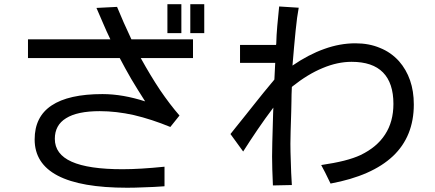

<svg xmlns="http://www.w3.org/2000/svg" viewBox="-20 -838 2040 901"><path d="M498 -653.3Q401.4 -653.3 111.3 -653.3Q111.3 -630.9 111.3 -565.4Q218.8 -565.4 542 -565.4Q566.4 -518.6 595.7 -467.8Q626 -417 661.1 -362.3Q609.4 -378.9 559.6 -387.7Q508.8 -396.5 460.9 -396.5Q301.8 -396.5 221.7 -342.8Q142.6 -290 142.6 -183.6Q142.6 -70.3 251 -13.7Q359.4 43 577.1 43Q612.3 43 656.2 41Q700.2 40 752 36.1Q752 5.9 752 -55.7Q694.3 -49.8 645.5 -46.9Q596.7 -43.9 554.7 -43.9Q395.5 -43.9 316.4 -79.1Q237.3 -114.3 237.3 -186.5Q237.3 -251 290 -283.2Q342.8 -316.4 448.2 -316.4Q525.4 -316.4 608.4 -297.9Q691.4 -278.3 779.3 -242.2Q793.9 -259.8 822.3 -295.9Q777.3 -347.7 731.4 -415Q686.5 -482.4 640.6 -565.4Q722.7 -565.4 885.7 -565.4Q885.7 -587.9 885.7 -653.3Q813.5 -653.3 596.7 -653.3Q578.1 -694.3 560.5 -732.4Q543.9 -770.5 529.3 -805.7Q497.1 -803.7 432.6 -800.8Q447.3 -765.6 463.9 -728.5Q479.5 -691.4 498 -653.3ZM938.5 -818.4Q921.9 -818.4 873 -818.4Q873 -784.2 873 -682.6Q889.6 -682.6 938.5 -682.6Q938.5 -716.8 938.5 -818.4ZM831.1 -818.4Q814.5 -818.4 765.6 -818.4Q765.6 -784.2 765.6 -682.6Q782.2 -682.6 831.1 -682.6Q831.1 -716.8 831.1 -818.4Z M1352.5 -530.3Q1360.4 -626 1367.2 -693.4Q1374 -761.7 1381.8 -801.8Q1351.6 -803.7 1290 -807.6Q1285.2 -760.7 1281.2 -716.8Q1277.3 -672.9 1276.4 -633.8Q1276.4 -631.8 1275.4 -627Q1233.4 -627 1106.4 -627Q1106.4 -605.5 1106.4 -543Q1147.5 -543 1271.5 -543Q1270.5 -523.4 1267.6 -464.8Q1263.7 -459 1259.8 -455.1Q1255.9 -451.2 1253.9 -448.2Q1213.9 -400.4 1181.6 -359.4Q1149.4 -319.3 1124 -287.1Q1103.5 -261.7 1087.9 -242.2Q1072.3 -222.7 1061.5 -209Q1081.1 -181.6 1121.1 -127Q1153.3 -177.7 1188.5 -229.5Q1223.6 -281.2 1262.7 -333Q1262.7 -324.2 1261.7 -307.6Q1258.8 -218.8 1257.8 -168Q1256.8 -117.2 1256.8 -103.5Q1256.8 -78.1 1257.8 -43.9Q1258.8 -10.7 1260.7 32.2Q1290 31.2 1349.6 30.3Q1345.7 -30.3 1344.7 -79.1Q1342.8 -127.9 1342.8 -164.1Q1342.8 -182.6 1343.8 -220.7Q1344.7 -258.8 1346.7 -315.4Q1346.7 -334 1347.7 -362.3Q1347.7 -390.6 1349.6 -429.7Q1350.6 -430.7 1352.5 -432.6Q1424.8 -490.2 1494.1 -518.6Q1563.5 -547.9 1629.9 -547.9Q1728.5 -547.9 1777.3 -498Q1826.2 -448.2 1826.2 -350.6Q1826.2 -266.6 1787.1 -207Q1749 -147.5 1671.9 -110.4Q1640.6 -95.7 1594.7 -84Q1547.9 -72.3 1487.3 -63.5Q1494.1 -49.8 1505.9 -28.3Q1516.6 -6.8 1531.2 23.4Q1725.6 -12.7 1824.2 -105.5Q1921.9 -198.2 1921.9 -347.7Q1921.9 -410.2 1904.3 -460.9Q1886.7 -511.7 1852.5 -550.8Q1814.5 -592.8 1762.7 -613.3Q1711.9 -634.8 1647.5 -634.8Q1575.2 -634.8 1502 -608.4Q1427.7 -582 1352.5 -530.3Z"/></svg>

Font: Aptus Gothic JP
Style: Medium
Weight: 400
Designer: Fuminori Ogawa / Motoya
Version: Version 1